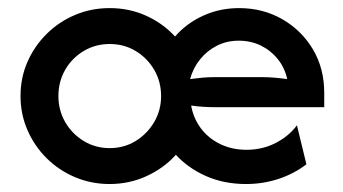

<svg xmlns="http://www.w3.org/2000/svg" viewBox="-20 -448 856 479"><path d="M253.5 11.1Q207.6 11.1 167.4 -5.9Q127.1 -22.9 96.5 -53.1Q66 -83.3 48.6 -123.3Q31.2 -163.2 31.2 -208.3Q31.2 -254.2 48.6 -293.8Q66 -333.3 96.5 -363.5Q127.1 -393.8 167.4 -410.8Q207.6 -427.8 253.5 -427.8Q302.8 -427.8 344.8 -408.7Q386.8 -389.6 416.7 -356.9Q445.8 -390.3 487.2 -409Q528.5 -427.8 576.4 -427.8Q636.1 -427.8 684.4 -400Q732.6 -372.2 760.8 -324.7Q788.9 -277.1 788.9 -216.7V-180.6H515.3Q500.7 -180.6 486.1 -181.6Q471.5 -182.6 456.9 -184.7Q462.5 -152.8 481.2 -127.8Q500 -102.8 529.5 -88.5Q559 -74.3 595.1 -74.3Q634.7 -74.3 667.7 -91.3Q700.7 -108.3 720.8 -135.4L744.4 -38.2Q713.9 -14.6 675 -1.7Q636.1 11.1 593.8 11.1Q538.9 11.1 494.1 -8.7Q449.3 -28.5 418.8 -61.8Q388.9 -28.5 345.8 -8.7Q302.8 11.1 253.5 11.1ZM253.5 -78.5Q289.6 -78.5 318.4 -96.2Q347.2 -113.9 364.6 -143.4Q381.9 -172.9 381.9 -208.3Q381.9 -244.4 364.6 -274Q347.2 -303.5 318.4 -320.8Q289.6 -338.2 253.5 -338.2Q218.1 -338.2 188.9 -320.8Q159.7 -303.5 142.7 -274Q125.7 -244.4 125.7 -208.3Q125.7 -172.9 142.7 -143.4Q159.7 -113.9 188.9 -96.2Q218.1 -78.5 253.5 -78.5ZM454.2 -250.7Q469.4 -252.8 484.7 -254.2Q500 -255.6 515.3 -255.6H631.9Q649.3 -255.6 665.3 -254.2Q681.2 -252.8 696.5 -250.7Q690.3 -279.2 672.9 -300.7Q655.6 -322.2 630.6 -334.4Q605.6 -346.5 575.7 -346.5Q545.8 -346.5 521.2 -334Q496.5 -321.5 479.2 -300Q461.8 -278.5 454.2 -250.7Z"/></svg>

Font: Afacad Flux Medium
Style: Regular
Weight: 500
Designer: Kristian Moeller
Foundry: Dicotype
Version: Version 1.100